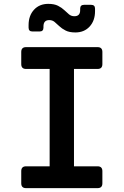

<svg xmlns="http://www.w3.org/2000/svg" viewBox="-20 -974 640 994"><path d="M115 0Q90 0 90 -25V-88Q90 -113 115 -113H237V-617H115Q90 -617 90 -642V-705Q90 -730 115 -730H485Q510 -730 510 -705V-642Q510 -617 485 -617H363V-113H485Q510 -113 510 -88V-25Q510 0 485 0ZM370 -806Q339 -806 319.5 -816Q300 -826 287 -838.5Q274 -851 262.5 -860.5Q251 -870 235 -870Q205 -870 205 -837V-831Q205 -811 185 -811H148Q128 -811 128 -831V-844Q128 -893 156 -923.5Q184 -954 230 -954Q261 -954 280.5 -944Q300 -934 313 -921.5Q326 -909 337.5 -899.5Q349 -890 365 -890Q395 -890 395 -921V-929Q395 -949 415 -949H452Q472 -949 472 -929V-916Q472 -867 444 -836.5Q416 -806 370 -806Z"/></svg>

Font: Pitagon Sans Mono
Style: Bold
Weight: 700
Monospace: yes
Designer: Travis Tran
Foundry: Pitagon
Version: Version 1.001; ttfautohint (v1.8.4.7-5d5b);gftools[0.9.26]